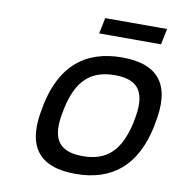

<svg xmlns="http://www.w3.org/2000/svg" viewBox="-77 -730 756 810"><g transform="rotate(10 301.5 -325.5)"><path d="M116 -256 114 -244C78 -75 139 9 299 9C458 9 555 -75 591 -244L593 -256C629 -425 568 -509 409 -509C249 -509 152 -425 116 -256ZM203 -247 204 -253C230 -376 287 -430 392 -430C496 -430 530 -376 504 -253L503 -247C476 -124 420 -70 316 -70C211 -70 176 -124 203 -247ZM295 -592H560L574 -660H309Z"/></g></svg>

Font: LT Wave Mono
Style: Italic
Weight: 400
Designer: Daniel Lyons
Version: Version 2.5 (Glyphs App)